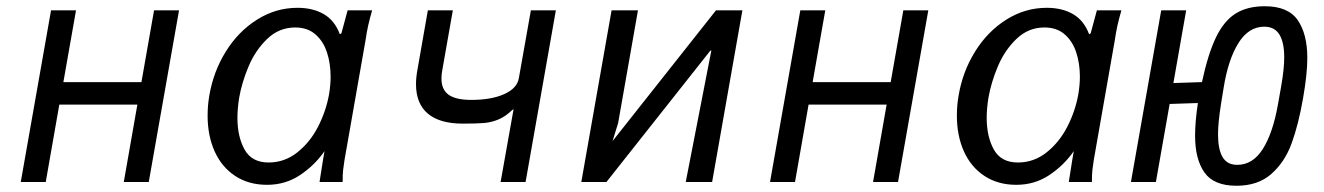

<svg xmlns="http://www.w3.org/2000/svg" viewBox="-20 -583 4240 615"><path d="M143.5 -550H223.5L183 -320H433L473.5 -550H553.5L456.5 0H376.5L420 -248H170L126.5 0H46.5Z M645 -212.5Q645 -246 650.5 -277Q663.5 -354 703.5 -418.2Q743.5 -482.5 803.5 -520.2Q863.5 -558 933 -558Q982 -558 1017 -537.8Q1052 -517.5 1068.5 -473.5L1073.5 -476L1093.5 -550H1172Q1164 -522 1159.2 -500.8Q1154.5 -479.5 1151 -455L1083.5 -70.5Q1080.5 -52 1079 -38Q1077.5 -24 1077.5 0H1003.5Q1005 -11 1008.8 -33.8Q1012.5 -56.5 1014.5 -70L1019.5 -99Q988.5 -54 941.5 -22.5Q894.5 9 835.5 9Q776.5 9 733.2 -19.5Q690 -48 667.5 -98.2Q645 -148.5 645 -212.5ZM1034 -281Q1039 -311 1039 -337Q1039 -380 1027.2 -415.5Q1015.5 -451 990.2 -473Q965 -495 925.5 -495Q874 -495 836 -458.5Q798 -422 776.2 -370.2Q754.5 -318.5 746 -269.5Q740.5 -234.5 740.5 -206Q740.5 -145 763.5 -103.8Q786.5 -62.5 840.5 -62.5Q891.5 -62.5 932.2 -94.8Q973 -127 998.8 -177.2Q1024.5 -227.5 1034 -281Z M1625 -233 1621 -231Q1599.5 -210 1577 -200.5Q1554.5 -191 1530.5 -189Q1506.5 -187 1462.5 -187Q1388.5 -187 1350.5 -219Q1312.5 -251 1312.5 -313.5Q1312.5 -334.5 1317 -359L1350.5 -550H1430.5L1397 -360Q1394 -344.5 1394 -331.5Q1394 -296 1417 -279.5Q1440 -263 1490 -263Q1553.5 -263 1595 -281.5Q1636.5 -300 1642 -333L1680.5 -550H1760.5L1663.5 0H1583.5Z M1939 -550H2023.5L1960 -189L1942 -131L2273.5 -550H2358L2261 0H2176.5L2258.5 -421H2255.5L1922.5 0H1842Z M2543.5 -550H2623.5L2583 -320H2833L2873.5 -550H2953.5L2856.5 0H2776.5L2820 -248H2570L2526.5 0H2446.5Z M3045 -212.5Q3045 -246 3050.5 -277Q3063.5 -354 3103.5 -418.2Q3143.5 -482.5 3203.5 -520.2Q3263.5 -558 3333 -558Q3382 -558 3417 -537.8Q3452 -517.5 3468.5 -473.5L3473.5 -476L3493.5 -550H3572Q3564 -522 3559.2 -500.8Q3554.5 -479.5 3551 -455L3483.5 -70.5Q3480.5 -52 3479 -38Q3477.5 -24 3477.5 0H3403.5Q3405 -11 3408.8 -33.8Q3412.5 -56.5 3414.5 -70L3419.5 -99Q3388.5 -54 3341.5 -22.5Q3294.5 9 3235.5 9Q3176.5 9 3133.2 -19.5Q3090 -48 3067.5 -98.2Q3045 -148.5 3045 -212.5ZM3434 -281Q3439 -311 3439 -337Q3439 -380 3427.2 -415.5Q3415.5 -451 3390.2 -473Q3365 -495 3325.5 -495Q3274 -495 3236 -458.5Q3198 -422 3176.2 -370.2Q3154.5 -318.5 3146 -269.5Q3140.5 -234.5 3140.5 -206Q3140.5 -145 3163.5 -103.8Q3186.5 -62.5 3240.5 -62.5Q3291.5 -62.5 3332.2 -94.8Q3373 -127 3398.8 -177.2Q3424.5 -227.5 3434 -281Z M3808 -148.5Q3808 -193.5 3817 -253L3726.5 -250L3682.5 0H3602.5L3699.5 -550H3779.5L3738.5 -317L3830 -320Q3849.5 -410.5 3874.8 -463Q3900 -515.5 3937.2 -539.2Q3974.5 -563 4031.5 -563Q4106 -563 4136.8 -518.5Q4167.5 -474 4167.5 -397Q4167.5 -346.5 4154 -269Q4139 -183 4117 -123.2Q4095 -63.5 4052.2 -25.8Q4009.5 12 3940.5 12Q3868 12 3838 -30.5Q3808 -73 3808 -148.5ZM4073.5 -249 4084 -308Q4093.5 -362.5 4093.5 -399.5Q4093.5 -447.5 4078 -472.5Q4062.5 -497.5 4029.5 -497.5Q3979.5 -497.5 3946.8 -445Q3914 -392.5 3899.5 -302L3890.5 -246.5Q3881.5 -188.5 3881.5 -152.5Q3881.5 -105 3896 -80Q3910.5 -55 3943 -55Q3993 -55 4025.2 -106.2Q4057.5 -157.5 4073.5 -249Z"/></svg>

Font: JuliaMono Italic
Style: Regular
Weight: 400
Italic angle: -9°
Monospace: yes
Designer: cormullion
Foundry: corm
Version: Version 0.049; ttfautohint (v1.8.4)